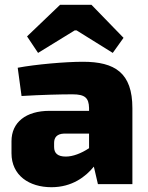

<svg xmlns="http://www.w3.org/2000/svg" viewBox="-20 -769 620 802"><path d="M292 -642H300L451 -548L496 -611L362 -749H231L93 -617L139 -548ZM326 -511C253 -511 128 -500 54 -486L70 -368C153 -373 233 -375 283 -375C335 -375 351 -360 352 -318V-306H187C88 -306 28 -258 28 -179V-129C28 -36 102 13 195 13C281 13 338 -31 372 -73L389 0H533V-317C533 -465 460 -511 326 -511ZM206 -155V-172C206 -195 218 -210 248 -211H352V-150C319 -128 284 -115 255 -115C221 -115 206 -129 206 -155Z"/></svg>

Font: Exo 2 Extra Bold
Style: Regular
Weight: 800
Designer: Natanael Gama
Version: Version 1.001;PS 001.001;hotconv 1.0.88;makeotf.lib2.5.64775